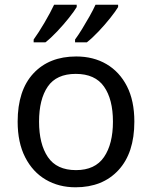

<svg xmlns="http://www.w3.org/2000/svg" viewBox="-20 -879 645 816"><path d="M551 -362Q551 -229 483.5 -156Q416 -83 301 -83Q230 -83 174.5 -115.5Q119 -148 87 -210.5Q55 -273 55 -362Q55 -495 122 -567Q189 -639 304 -639Q377 -639 432.5 -606.5Q488 -574 519.5 -512.5Q551 -451 551 -362ZM146 -362Q146 -267 183.5 -211.5Q221 -156 303 -156Q384 -156 422 -211.5Q460 -267 460 -362Q460 -457 422 -511Q384 -565 302 -565Q220 -565 183 -511Q146 -457 146 -362ZM482 -849Q472 -832 449 -803Q426 -774 399 -745.5Q372 -717 349 -699H299V-711Q313 -730 329 -756Q345 -782 360.5 -809.5Q376 -837 386 -859H482ZM306 -849Q296 -832 273 -803Q250 -774 223 -745.5Q196 -717 173 -699H123V-711Q144 -740 169 -782.5Q194 -825 210 -859H306Z"/></svg>

Font: Noto Sans Telugu UI
Style: Regular
Weight: 400
Designer: Jelle Bosma - Monotype Design Team
Foundry: Monotype Imaging Inc.
Version: Version 2.005; ttfautohint (v1.8.4.7-5d5b)